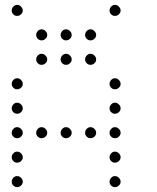

<svg xmlns="http://www.w3.org/2000/svg" viewBox="-20 -793 640 785"><path d="M49 -773Q41 -773 34.5 -766Q28 -759 28 -751V-749Q28 -741 34.5 -734.5Q41 -728 49 -728H51Q59 -728 66 -734.5Q73 -741 73 -749V-751Q73 -759 66 -766Q59 -773 51 -773ZM449 -773Q441 -773 434.5 -766Q428 -759 428 -751V-749Q428 -741 434.5 -734.5Q441 -728 449 -728H451Q459 -728 466 -734.5Q473 -741 473 -749V-751Q473 -759 466 -766Q459 -773 451 -773ZM149 -673Q141 -673 134.5 -666Q128 -659 128 -651V-649Q128 -641 134.5 -634.5Q141 -628 149 -628H151Q159 -628 166 -634.5Q173 -641 173 -649V-651Q173 -659 166 -666Q159 -673 151 -673ZM249 -673Q241 -673 234.5 -666Q228 -659 228 -651V-649Q228 -641 234.5 -634.5Q241 -628 249 -628H251Q259 -628 266 -634.5Q273 -641 273 -649V-651Q273 -659 266 -666Q259 -673 251 -673ZM349 -673Q341 -673 334.5 -666Q328 -659 328 -651V-649Q328 -641 334.5 -634.5Q341 -628 349 -628H351Q359 -628 366 -634.5Q373 -641 373 -649V-651Q373 -659 366 -666Q359 -673 351 -673ZM149 -573Q141 -573 134.5 -566Q128 -559 128 -551V-549Q128 -541 134.5 -534.5Q141 -528 149 -528H151Q159 -528 166 -534.5Q173 -541 173 -549V-551Q173 -559 166 -566Q159 -573 151 -573ZM249 -573Q241 -573 234.5 -566Q228 -559 228 -551V-549Q228 -541 234.5 -534.5Q241 -528 249 -528H251Q259 -528 266 -534.5Q273 -541 273 -549V-551Q273 -559 266 -566Q259 -573 251 -573ZM349 -573Q341 -573 334.5 -566Q328 -559 328 -551V-549Q328 -541 334.5 -534.5Q341 -528 349 -528H351Q359 -528 366 -534.5Q373 -541 373 -549V-551Q373 -559 366 -566Q359 -573 351 -573ZM49 -473Q41 -473 34.5 -466Q28 -459 28 -451V-449Q28 -441 34.5 -434.5Q41 -428 49 -428H51Q59 -428 66 -434.5Q73 -441 73 -449V-451Q73 -459 66 -466Q59 -473 51 -473ZM449 -473Q441 -473 434.5 -466Q428 -459 428 -451V-449Q428 -441 434.5 -434.5Q441 -428 449 -428H451Q459 -428 466 -434.5Q473 -441 473 -449V-451Q473 -459 466 -466Q459 -473 451 -473ZM49 -373Q41 -373 34.5 -366Q28 -359 28 -351V-349Q28 -341 34.5 -334.5Q41 -328 49 -328H51Q59 -328 66 -334.5Q73 -341 73 -349V-351Q73 -359 66 -366Q59 -373 51 -373ZM449 -373Q441 -373 434.5 -366Q428 -359 428 -351V-349Q428 -341 434.5 -334.5Q441 -328 449 -328H451Q459 -328 466 -334.5Q473 -341 473 -349V-351Q473 -359 466 -366Q459 -373 451 -373ZM49 -273Q41 -273 34.5 -266Q28 -259 28 -251V-249Q28 -241 34.5 -234.5Q41 -228 49 -228H51Q59 -228 66 -234.5Q73 -241 73 -249V-251Q73 -259 66 -266Q59 -273 51 -273ZM149 -273Q141 -273 134.5 -266Q128 -259 128 -251V-249Q128 -241 134.5 -234.5Q141 -228 149 -228H151Q159 -228 166 -234.5Q173 -241 173 -249V-251Q173 -259 166 -266Q159 -273 151 -273ZM249 -273Q241 -273 234.5 -266Q228 -259 228 -251V-249Q228 -241 234.5 -234.5Q241 -228 249 -228H251Q259 -228 266 -234.5Q273 -241 273 -249V-251Q273 -259 266 -266Q259 -273 251 -273ZM349 -273Q341 -273 334.5 -266Q328 -259 328 -251V-249Q328 -241 334.5 -234.5Q341 -228 349 -228H351Q359 -228 366 -234.5Q373 -241 373 -249V-251Q373 -259 366 -266Q359 -273 351 -273ZM449 -273Q441 -273 434.5 -266Q428 -259 428 -251V-249Q428 -241 434.5 -234.5Q441 -228 449 -228H451Q459 -228 466 -234.5Q473 -241 473 -249V-251Q473 -259 466 -266Q459 -273 451 -273ZM49 -173Q41 -173 34.5 -166Q28 -159 28 -151V-149Q28 -141 34.5 -134.5Q41 -128 49 -128H51Q59 -128 66 -134.5Q73 -141 73 -149V-151Q73 -159 66 -166Q59 -173 51 -173ZM449 -173Q441 -173 434.5 -166Q428 -159 428 -151V-149Q428 -141 434.5 -134.5Q441 -128 449 -128H451Q459 -128 466 -134.5Q473 -141 473 -149V-151Q473 -159 466 -166Q459 -173 451 -173ZM49 -73Q41 -73 34.5 -66Q28 -59 28 -51V-49Q28 -41 34.5 -34.5Q41 -28 49 -28H51Q59 -28 66 -34.5Q73 -41 73 -49V-51Q73 -59 66 -66Q59 -73 51 -73ZM449 -73Q441 -73 434.5 -66Q428 -59 428 -51V-49Q428 -41 434.5 -34.5Q441 -28 449 -28H451Q459 -28 466 -34.5Q473 -41 473 -49V-51Q473 -59 466 -66Q459 -73 451 -73Z"/></svg>

Font: Doto Rounded Light
Style: Regular
Weight: 300
Monospace: yes
Version: Version 1.000